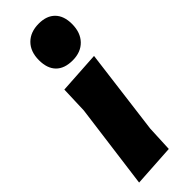

<svg xmlns="http://www.w3.org/2000/svg" viewBox="-245 -738 759 759"><g transform="rotate(-45 134.5 -358.5)"><path d="M177 -721Q221 -721 245 -696.5Q269 -672 269 -627Q269 -579 242 -551Q215 -523 169 -523Q123 -523 99 -547.5Q75 -572 75 -618Q75 -666 102.5 -693.5Q130 -721 177 -721ZM241 -476 195 -116 190 -7 13 4 60 -352 64 -465Z"/></g></svg>

Font: Alegreya Sans SC Black
Style: Italic
Weight: 900
Italic angle: -7°
Designer: Juan Pablo del Peral
Foundry: Huerta Tipografica
Version: Version 2.007